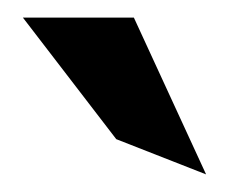

<svg xmlns="http://www.w3.org/2000/svg" viewBox="-20 -772 261 218"><path d="M6 -752 112 -614 214 -574 132 -752Z"/></svg>

Font: Charger Sport
Style: BdNrw
Weight: 700
Designer: Jasper
Foundry: Cannot Into Space Fonts
Version: Version 1.1